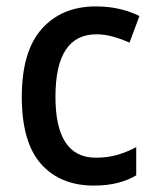

<svg xmlns="http://www.w3.org/2000/svg" viewBox="-20 -569 483 599"><path d="M273 10Q168 10 108 -57.5Q48 -125 48 -267Q48 -409 110.5 -479Q173 -549 279 -549Q320 -549 355 -540.5Q390 -532 415 -519L384 -436Q360 -447 333 -454.5Q306 -462 281 -462Q153 -462 153 -267Q153 -77 279 -77Q316 -77 346.5 -86Q377 -95 405 -110V-22Q352 10 273 10Z"/></svg>

Font: Noto Sans Ethiopic SemiCondensed Medium
Style: Regular
Weight: 500
Width: 4
Designer: Monotype Design Team
Foundry: Monotype Imaging Inc.
Version: Version 2.102; ttfautohint (v1.8.4.7-5d5b)